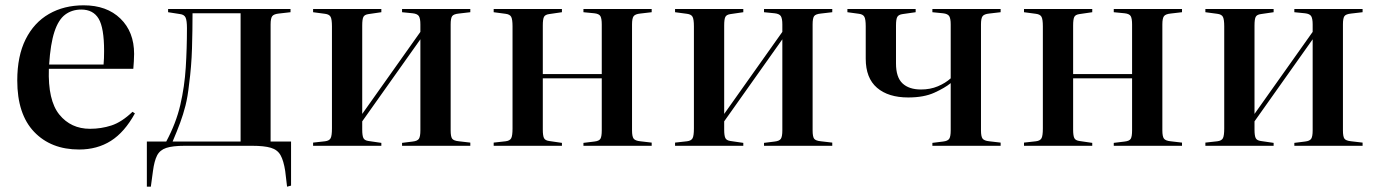

<svg xmlns="http://www.w3.org/2000/svg" viewBox="-20 -549 5193 723"><path d="M278 14Q172 14 108.5 -52.5Q45 -119 45 -246Q45 -338 76.5 -401Q108 -464 164.5 -496.5Q221 -529 295 -529Q382 -529 433.5 -479Q485 -429 485 -346Q485 -331 484 -318Q483 -305 482 -290H164Q160 -171 203.5 -117.5Q247 -64 319 -64Q361 -64 399.5 -76.5Q438 -89 479 -128L488 -122Q449 -51 397.5 -18.5Q346 14 278 14ZM165 -306H370Q371 -317 371.5 -329.5Q372 -342 372 -357Q372 -444 351.5 -478.5Q331 -513 286 -513Q251 -513 225.5 -494Q200 -475 185 -429.5Q170 -384 165 -306Z M1061 154 1054 95Q1048 56 1036.5 35.5Q1025 15 1000 7.5Q975 0 929 0H676Q630 0 606 8Q582 16 571.5 36.5Q561 57 556 95L548 154H533V-16H606Q643 -85 659 -154Q675 -223 679.5 -295Q684 -367 684 -443Q684 -471 679 -482.5Q674 -494 658 -496L613 -503V-515H1074V-503L1030 -498Q1011 -496 1005 -488Q999 -480 999 -457V-16H1076V150ZM630 -16H886V-499H705Q705 -435 703 -367Q701 -299 692 -232Q687 -185 678.5 -151.5Q670 -118 658.5 -87Q647 -56 630 -16Z M1159 0V-12L1204 -17Q1220 -19 1225 -28.5Q1230 -38 1230 -65V-450Q1230 -476 1225 -485.5Q1220 -495 1204 -497L1159 -503V-515H1416V-503L1368 -496Q1353 -494 1348.5 -485.5Q1344 -477 1344 -453V-120L1563 -429V-457Q1563 -479 1557.5 -488Q1552 -497 1534 -499L1494 -503V-515H1751V-503L1708 -498Q1688 -496 1682.5 -488Q1677 -480 1677 -457V-58Q1677 -35 1682.5 -27Q1688 -19 1708 -17L1751 -12V0H1494V-11L1534 -16Q1552 -18 1557.5 -26.5Q1563 -35 1563 -58V-401L1344 -92V-61Q1344 -38 1348.5 -29Q1353 -20 1368 -18L1416 -11V0Z M1839 0V-12L1884 -17Q1900 -19 1905 -28.5Q1910 -38 1910 -65V-450Q1910 -476 1905 -485.5Q1900 -495 1884 -497L1839 -503V-515H2096V-503L2048 -496Q2033 -494 2028.5 -485.5Q2024 -477 2024 -453V-270H2246V-457Q2246 -479 2241 -488Q2236 -497 2218 -499L2177 -503V-515H2434V-503L2391 -498Q2372 -496 2366 -488Q2360 -480 2360 -457V-58Q2360 -35 2366 -27Q2372 -19 2391 -17L2434 -12V0H2177V-11L2218 -16Q2236 -18 2241 -26.5Q2246 -35 2246 -58V-254H2024V-61Q2024 -38 2028.5 -29Q2033 -20 2048 -18L2096 -11V0Z M2522 0V-12L2567 -17Q2583 -19 2588 -28.5Q2593 -38 2593 -65V-450Q2593 -476 2588 -485.5Q2583 -495 2567 -497L2522 -503V-515H2779V-503L2731 -496Q2716 -494 2711.5 -485.5Q2707 -477 2707 -453V-120L2926 -429V-457Q2926 -479 2920.5 -488Q2915 -497 2897 -499L2857 -503V-515H3114V-503L3071 -498Q3051 -496 3045.5 -488Q3040 -480 3040 -457V-58Q3040 -35 3045.5 -27Q3051 -19 3071 -17L3114 -12V0H2857V-11L2897 -16Q2915 -18 2920.5 -26.5Q2926 -35 2926 -58V-401L2707 -92V-61Q2707 -38 2711.5 -29Q2716 -20 2731 -18L2779 -11V0Z M3491 0V-11L3531 -16Q3549 -18 3554.5 -26.5Q3560 -35 3560 -58V-236Q3538 -218 3498.5 -200Q3459 -182 3400 -182Q3325 -182 3282.5 -218.5Q3240 -255 3240 -328V-450Q3240 -476 3235 -485.5Q3230 -495 3215 -497L3171 -503V-515H3428V-503L3379 -496Q3364 -494 3359 -485.5Q3354 -477 3354 -453V-310Q3354 -258 3378.5 -235Q3403 -212 3448 -212Q3483 -212 3511.5 -224Q3540 -236 3560 -254V-457Q3560 -479 3554.5 -488Q3549 -497 3531 -499L3491 -503V-515H3748V-503L3705 -498Q3686 -496 3680 -488Q3674 -480 3674 -457V-58Q3674 -35 3680 -27Q3686 -19 3705 -17L3748 -12V0Z M3836 0V-12L3881 -17Q3897 -19 3902 -28.5Q3907 -38 3907 -65V-450Q3907 -476 3902 -485.5Q3897 -495 3881 -497L3836 -503V-515H4093V-503L4045 -496Q4030 -494 4025.5 -485.5Q4021 -477 4021 -453V-270H4243V-457Q4243 -479 4238 -488Q4233 -497 4215 -499L4174 -503V-515H4431V-503L4388 -498Q4369 -496 4363 -488Q4357 -480 4357 -457V-58Q4357 -35 4363 -27Q4369 -19 4388 -17L4431 -12V0H4174V-11L4215 -16Q4233 -18 4238 -26.5Q4243 -35 4243 -58V-254H4021V-61Q4021 -38 4025.5 -29Q4030 -20 4045 -18L4093 -11V0Z M4519 0V-12L4564 -17Q4580 -19 4585 -28.5Q4590 -38 4590 -65V-450Q4590 -476 4585 -485.5Q4580 -495 4564 -497L4519 -503V-515H4776V-503L4728 -496Q4713 -494 4708.5 -485.5Q4704 -477 4704 -453V-120L4923 -429V-457Q4923 -479 4917.5 -488Q4912 -497 4894 -499L4854 -503V-515H5111V-503L5068 -498Q5048 -496 5042.5 -488Q5037 -480 5037 -457V-58Q5037 -35 5042.5 -27Q5048 -19 5068 -17L5111 -12V0H4854V-11L4894 -16Q4912 -18 4917.5 -26.5Q4923 -35 4923 -58V-401L4704 -92V-61Q4704 -38 4708.5 -29Q4713 -20 4728 -18L4776 -11V0Z"/></svg>

Font: Literata 72pt Medium
Style: Regular
Weight: 500
Designer: Latin by Veronika Burian and Jose Scaglione. Greek by Irene Vlachou. Cyrillic by Vera Evstafieva.
Foundry: TypeTogether
Version: Version 3.002